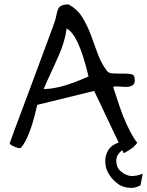

<svg xmlns="http://www.w3.org/2000/svg" viewBox="-20 -702 688 899"><path d="M536.1 -357.4H563.5Q580.1 -357.4 595.2 -354.5Q610.4 -351.6 610.4 -333Q617.2 -293.9 564.5 -294.9Q549.8 -295.9 537.6 -296.9Q525.4 -297.9 517.6 -297.4Q509.8 -296.9 510.7 -292Q520.5 -263.7 531.7 -228.5Q543 -193.4 556.6 -158.2Q591.8 -71.3 623 -33.2Q606.4 -12.7 584.5 1Q562.5 14.6 561 14.6Q559.6 14.6 558.6 13.7L420.9 -276.4L154.3 -210.9L144.5 -169.9Q116.2 -57.6 81.1 -13.7Q75.2 -3.9 56.6 -11.7Q25.4 -23.4 25.4 -31.2Q25.4 -33.2 45.9 -87.9Q66.4 -142.6 87.4 -198.7Q108.4 -254.9 131.3 -316.4Q154.3 -377.9 174.8 -433.6Q195.3 -489.3 211.9 -533.7Q228.5 -578.1 235.4 -598.1Q242.2 -618.2 244.6 -633.3Q247.1 -648.4 252 -659.2Q261.7 -681.6 300.8 -681.6Q342.8 -658.2 365.7 -620.6Q388.7 -583 404.8 -540Q420.9 -497.1 436.5 -453.1Q452.1 -409.2 478.5 -373Q487.3 -359.4 504.9 -358.4Q522.5 -357.4 536.1 -357.4ZM292 -568.4Q284.2 -508.8 256.8 -446.3Q229.5 -383.8 212.9 -349.1Q196.3 -314.5 184.6 -285.2Q251 -285.2 347.7 -324.2Q372.1 -335 394.5 -343.8Q348.6 -540 292 -568.4ZM637.7 166Q613.3 177.7 597.7 177.7Q552.7 177.7 526.4 154.3Q472.7 110.4 472.7 51.8Q472.7 22.5 488.8 -1.5Q504.9 -25.4 540 -36.1L609.4 -11.7Q607.4 -11.7 604.5 -11.7Q573.2 -11.7 553.7 1Q524.4 20.5 524.4 50.8Q524.4 82 544.9 99.6Q571.3 122.1 597.2 122.1Q623 122.1 648.4 111.3Z"/></svg>

Font: Architects Daughter
Style: Regular
Weight: 400
Designer: Kimberly Geswein
Foundry: Kimberly Geswein
Version: Version 1.003 2010